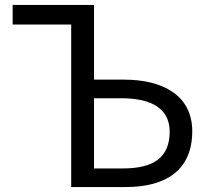

<svg xmlns="http://www.w3.org/2000/svg" viewBox="-20 -754 844 774"><path d="M267 0H487C650 0 755 -69 755 -225C755 -369 637 -433 480 -433H359V-734H31V-655H267ZM359 -75V-358H468C596 -358 664 -313 664 -223C664 -120 600 -75 476 -75Z"/></svg>

Font: Noto Sans JP
Style: Regular
Weight: 400
Designer: Ryoko NISHIZUKA  (kana, bopomofo & ideographs); Paul D. Hunt (Latin, Greek & Cyrillic); Sandoll Communications , Soo-you
Foundry: Adobe
Version: Version 2.002;hotconv 1.0.116;makeotfexe 2.5.65601